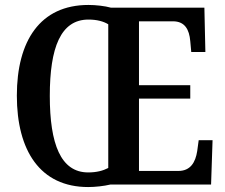

<svg xmlns="http://www.w3.org/2000/svg" viewBox="-20 -745 908 775"><path d="M336 10C364 10 400 6 425 0H832L838 -179H782L776 -135C769 -90 749 -55 700 -55H541V-347H748V-401H541V-659H678C726 -659 744 -626 748 -579L752 -535H809L805 -714H428C403 -721 366 -725 337 -725C142 -725 48 -580 48 -359C48 -137 142 10 336 10ZM336 -49C225 -49 181 -164 181 -358C181 -553 225 -666 337 -666C371 -666 397 -659 417 -647V-67C396 -56 370 -49 336 -49Z"/></svg>

Font: Noto Serif Myanmar Condensed SemiBold
Style: Regular
Weight: 600
Width: 3
Designer: Ben Mitchell and the Monotype Design Team
Foundry: Monotype Imaging Inc.
Version: Version 2.106